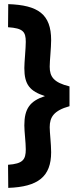

<svg xmlns="http://www.w3.org/2000/svg" viewBox="-20 -779 368 931"><path d="M98 -171C98 -140 105 -89 105 -55C105 -5 91 15 19 20L20 132C164 127 228 78 228 -41C228 -80 221 -137 221 -162C221 -211 241 -243 317 -264V-360C240 -379 221 -407 221 -456C221 -484 228 -547 228 -584C228 -711 164 -754 20 -759L19 -647C91 -642 105 -626 105 -576C105 -543 98 -478 98 -449C98 -368 125 -337 198 -313C125 -289 98 -252 98 -171Z"/></svg>

Font: TitilliumText22L
Style: 800 wt
Weight: 800
Designer: Campivisivi
Foundry: Campivisivi
Version: 1.000